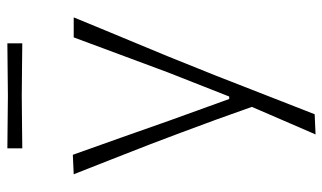

<svg xmlns="http://www.w3.org/2000/svg" viewBox="-206 -518 918 547"><g transform="rotate(-90 253.5 -245.0)"><path d="M143.5 194.5Q163 149.5 182.8 103.8Q202.5 58 222 13Q204.5 -37 186 -87.8Q167.5 -138.5 149.5 -186.5L115.5 -276.5Q94.5 -330 72.8 -385.8Q51 -441.5 30 -494.5L85.5 -497Q110.5 -427.5 134 -360.8Q157.5 -294 182 -224.5L244.5 -51.5H251.5L320 -225.5Q345.5 -294 370.2 -360.5Q395 -427 420 -494.5H477Q460.5 -454 445 -416.8Q429.5 -379.5 411 -334.8Q392.5 -290 366.5 -227.5L311 -89.5Q273.5 6.5 248 71.8Q222.5 137 201 192ZM104 -641V-683.5Q138 -683 175.5 -682.8Q213 -682.5 253.5 -682Q294 -682.5 331.5 -682.8Q369 -683 403 -683.5V-641Q369 -641.5 331.5 -641.8Q294 -642 253.5 -642.5Q213 -642 175.5 -641.8Q138 -641.5 104 -641Z"/></g></svg>

Font: Commissioner Loud ExtraLight
Style: Regular
Weight: 200
Designer: Kostas Bartsokas
Foundry: Kostas Bartsokas
Version: Version 1.000; ttfautohint (v1.8.3)